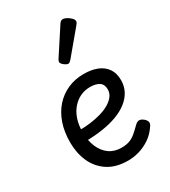

<svg xmlns="http://www.w3.org/2000/svg" viewBox="-207 -940 939 1061"><g transform="rotate(-30 263.0 -410.0)"><path d="M293 19Q214 19 163 -15Q112 -49 87.5 -105Q63 -161 63 -228Q63 -295 81.5 -348.5Q100 -402 134 -440Q168 -478 214.5 -498.5Q261 -519 316 -519Q365 -519 401.5 -504.5Q438 -490 458.5 -460.5Q479 -431 479 -386Q479 -348 462.5 -317Q446 -286 416 -262.5Q386 -239 345 -223.5Q304 -208 253 -200Q202 -192 145 -191V-261Q178 -261 212.5 -265.5Q247 -270 279 -279Q311 -288 336 -302.5Q361 -317 375.5 -336Q390 -355 390 -379Q390 -411 368.5 -425Q347 -439 311 -439Q278 -439 249.5 -426Q221 -413 198.5 -387.5Q176 -362 163.5 -326Q151 -290 151 -244Q151 -189 168.5 -148Q186 -107 218 -84Q250 -61 295 -61Q325 -61 346 -68.5Q367 -76 385.5 -91.5Q404 -107 426 -129Q441 -144 453.5 -144Q466 -144 480 -133Q494 -122 497 -109.5Q500 -97 490 -84Q465 -46 431 -23.5Q397 -1 361.5 9Q326 19 293 19ZM273 -610Q262 -610 247 -622Q232 -634 232 -644Q232 -647 233 -650Q234 -653 238 -660L345 -824Q350 -832 355.5 -835.5Q361 -839 369 -839Q379 -839 392.5 -831.5Q406 -824 416.5 -813.5Q427 -803 427 -794Q427 -787 424.5 -782.5Q422 -778 415 -770L292 -623Q280 -610 273 -610Z"/></g></svg>

Font: Playwrite FR Trad
Style: Regular
Weight: 400
Designer: Veronika Burian, José Scaglione
Foundry: TypeTogether
Version: Version 1.000